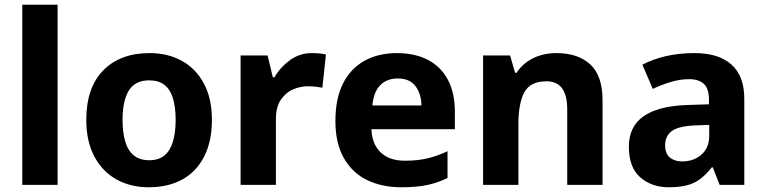

<svg xmlns="http://www.w3.org/2000/svg" viewBox="-20 -780 3231 810"><path d="M223 0H74V-760H223Z M874 -274Q874 -184 841.5 -120Q809 -56 749.5 -23Q690 10 607 10Q531 10 471.5 -23Q412 -56 378 -120Q344 -184 344 -274Q344 -410 415.5 -483Q487 -556 611 -556Q688 -556 747 -523.5Q806 -491 840 -428Q874 -365 874 -274ZM497 -274Q497 -221 508.5 -182.5Q520 -144 545 -124Q570 -104 610 -104Q649 -104 673.5 -124Q698 -144 709.5 -182.5Q721 -221 721 -274Q721 -328 709.5 -365.5Q698 -403 673.5 -422Q649 -441 609 -441Q550 -441 523.5 -398Q497 -355 497 -274Z M1295 -556Q1311 -556 1328 -554.5Q1345 -553 1355 -550L1340 -410Q1329 -412 1314 -414Q1299 -416 1278 -416Q1247 -416 1216.5 -403Q1186 -390 1165 -359.5Q1144 -329 1144 -278V0H995V-546H1109L1131 -454H1138Q1162 -496 1203 -526Q1244 -556 1295 -556Z M1654 -556Q1730 -556 1785 -527.5Q1840 -499 1869.5 -443.5Q1899 -388 1899 -308V-235H1547Q1549 -173 1585.5 -137.5Q1622 -102 1688 -102Q1740 -102 1781.5 -111.5Q1823 -121 1868 -142V-29Q1827 -9 1782.5 0.5Q1738 10 1673 10Q1592 10 1529.5 -20Q1467 -50 1431 -112.5Q1395 -175 1395 -269Q1395 -365 1427.5 -428.5Q1460 -492 1518.5 -524Q1577 -556 1654 -556ZM1658 -449Q1612 -449 1584 -420.5Q1556 -392 1551 -335H1758Q1757 -385 1732.5 -417Q1708 -449 1658 -449Z M2328 -556Q2418 -556 2470 -508.5Q2522 -461 2522 -356V0H2373V-318Q2373 -377 2351.5 -407Q2330 -437 2285 -437Q2217 -437 2192 -390.5Q2167 -344 2167 -256V0H2018V-546H2132L2153 -473H2159Q2177 -500 2202.5 -518.5Q2228 -537 2259.5 -546.5Q2291 -556 2328 -556Z M2910 -556Q3012 -556 3066 -507.5Q3120 -459 3120 -364V0H3016L2987 -74H2983Q2960 -45 2935.5 -26Q2911 -7 2879 1.5Q2847 10 2801 10Q2729 10 2681 -32Q2633 -74 2633 -161Q2633 -246 2695 -289.5Q2757 -333 2880 -337L2971 -340V-358Q2971 -407 2949 -426.5Q2927 -446 2887 -446Q2850 -446 2811 -434.5Q2772 -423 2734 -405L2690 -507Q2733 -530 2788.5 -543Q2844 -556 2910 -556ZM2914 -251Q2842 -248 2814 -227Q2786 -206 2786 -167Q2786 -132 2806 -115.5Q2826 -99 2858 -99Q2906 -99 2939 -127.5Q2972 -156 2972 -208V-253Z"/></svg>

Font: Noto Sans Syriac Eastern
Style: Bold
Weight: 700
Designer: Patrick Giasson and the Monotype Design Team
Foundry: Monotype Imaging Inc.
Version: Version 3.001